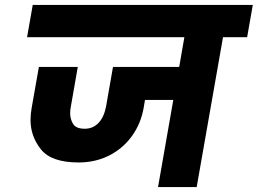

<svg xmlns="http://www.w3.org/2000/svg" viewBox="-20 -760 1047 780"><path d="M984 -609H886L779 0H622L684 -354H569L564 -324Q553 -259 516.5 -208Q480 -157 424 -128.5Q368 -100 299 -100Q189 -100 146.5 -153Q104 -206 104 -273Q104 -297 109 -324L138 -488H296L268 -328Q265 -313 265 -300Q265 -276 277 -256.5Q289 -237 324 -237Q358 -237 380.5 -261Q403 -285 411 -328L439 -488H708L729 -609H90L113 -740H1007Z"/></svg>

Font: Fz Poppins
Style: Bold Italic
Weight: 700
Italic angle: -10°
Designer: Ninad Kale (Devanagari), Jonny Pinhorn (Latin)
Foundry: Indian Type Foundry
Version: Vit hóa bi Vntype.Com & FontZin.Com